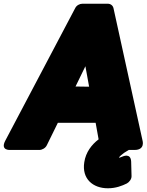

<svg xmlns="http://www.w3.org/2000/svg" viewBox="-59 -768 788 1032"><path d="M394 104C380 193 440 244 521 244C563 244 597 231 623 218C636 211 649 194 648 178L646 101C644 53 603 72 598 74C589 78 585 79 580 80C582 76 585 72 591 67C601 58 612 50 633 38H664C723 38 707 -13 707 -13L551 -724C548 -738 536 -748 520 -748H384C369 -748 352 -739 345 -724L-30 -13C-60 43 -3 38 -3 38H153C167 38 186 28 193 12L252 -108H455L471 -19C434 9 402 50 394 104ZM347 -303 400 -412 420 -302Z"/></svg>

Font: Asimov Print
Style: EIt
Weight: 500
Designer: Google
Version: Version 2.000980; 2014